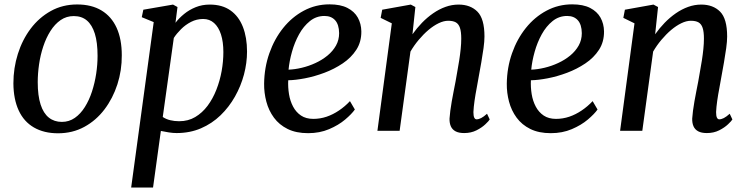

<svg xmlns="http://www.w3.org/2000/svg" viewBox="-20 -586 3350 860"><path d="M325.5 -566Q390 -566 434.5 -539.2Q479 -512.5 502.2 -461.8Q525.5 -411 525.5 -338.5Q526 -271 505.8 -208.2Q485.5 -145.5 448 -96Q410.5 -46.5 357.8 -17.8Q305 11 240 11Q177 11 132 -15Q87 -41 63.8 -91.2Q40.5 -141.5 40 -212.5Q40 -281 60 -344.5Q80 -408 117.5 -457.8Q155 -507.5 207.8 -536.8Q260.5 -566 325.5 -566ZM310.5 -514Q277.5 -514 251.5 -496Q225.5 -478 206 -447.2Q186.5 -416.5 173.8 -378Q161 -339.5 155 -298Q149 -256.5 149 -218Q149 -157.5 161.8 -118Q174.5 -78.5 198.8 -59.2Q223 -40 257 -40Q289.5 -40 315.2 -58Q341 -76 360.2 -106.8Q379.5 -137.5 392 -176Q404.5 -214.5 410.8 -255.8Q417 -297 417 -335.5Q417 -396 404.8 -435.2Q392.5 -474.5 369.2 -494.2Q346 -514 310.5 -514Z M567.5 254 668.5 -487 615 -509 622 -542.5 755 -565.5 775 -554.5 766 -484Q782 -505 804.8 -523.5Q827.5 -542 856.5 -553.8Q885.5 -565.5 919.5 -565.5Q975.5 -565.5 1012.5 -539.2Q1049.5 -513 1068 -465.5Q1086.5 -418 1086.5 -355Q1086.5 -304 1072.8 -252.2Q1059 -200.5 1032.5 -153.5Q1006 -106.5 967.8 -69.5Q929.5 -32.5 880 -11.2Q830.5 10 771 10Q754 10 735.8 7Q717.5 4 700.5 0.5L665.5 254ZM709 -62Q724 -52 742.8 -47.5Q761.5 -43 782.5 -43Q823 -43 854.5 -61.8Q886 -80.5 909.8 -112.2Q933.5 -144 949.2 -184.2Q965 -224.5 972.8 -267.8Q980.5 -311 980.5 -352.5Q980.5 -398.5 969.8 -431.8Q959 -465 938.8 -483Q918.5 -501 890 -501Q861 -501 835.8 -488Q810.5 -475 790.8 -455.2Q771 -435.5 758.5 -416Z M1569.5 -95.5Q1555.5 -75.5 1526 -50.5Q1496.5 -25.5 1454.2 -7.5Q1412 10.5 1360 10.5Q1306.5 10.5 1268.5 -8.2Q1230.5 -27 1207 -59Q1183.5 -91 1173 -130.8Q1162.5 -170.5 1163 -211.5Q1164 -283.5 1186.5 -347.5Q1209 -411.5 1248.5 -460.8Q1288 -510 1341 -538.2Q1394 -566.5 1456 -566.5Q1505 -566.5 1536.2 -550.5Q1567.5 -534.5 1582.8 -507Q1598 -479.5 1598.5 -445.5Q1599 -398.5 1576 -363Q1553 -327.5 1515 -302Q1477 -276.5 1433 -260Q1389 -243.5 1346 -235.2Q1303 -227 1271 -226.5Q1269.5 -195 1274.5 -164.2Q1279.5 -133.5 1292.8 -108.5Q1306 -83.5 1328.2 -68.5Q1350.5 -53.5 1383.5 -53.5Q1414 -53.5 1442.8 -63.2Q1471.5 -73 1498.2 -91Q1525 -109 1547.5 -133ZM1433.5 -514.5Q1396.5 -514.5 1368 -491.5Q1339.5 -468.5 1319.5 -432.2Q1299.5 -396 1287.8 -354Q1276 -312 1272.5 -274Q1300.5 -275 1332 -282.5Q1363.5 -290 1393.2 -303.8Q1423 -317.5 1447 -337.2Q1471 -357 1485 -382Q1499 -407 1499 -437.5Q1498.5 -476 1481.2 -495.2Q1464 -514.5 1433.5 -514.5Z M1827.5 -432.5Q1847 -460 1870.2 -484Q1893.5 -508 1920.2 -526.5Q1947 -545 1975.5 -555.2Q2004 -565.5 2034 -565.5Q2087 -565.5 2118.5 -533.8Q2150 -502 2150 -422.5Q2150 -401 2145.8 -370.2Q2141.5 -339.5 2135.8 -306.5Q2130 -273.5 2125 -246.5Q2121 -221 2115.2 -191.8Q2109.5 -162.5 2105.5 -134.5Q2101.5 -106.5 2100.5 -84Q2100.5 -67 2104.2 -59.2Q2108 -51.5 2114.5 -51.5Q2124 -51.5 2135.2 -57.2Q2146.5 -63 2161.5 -76.5L2173.5 -51Q2170 -44.5 2154.2 -29.5Q2138.5 -14.5 2114.2 -2.2Q2090 10 2059 10Q2035 10 2020.5 2.2Q2006 -5.5 1999.5 -20Q1993 -34.5 1993.5 -55Q1994.5 -70 1997 -89.8Q1999.5 -109.5 2003.5 -132Q2007.5 -154.5 2012 -177.5Q2016.5 -200.5 2020.5 -221Q2024 -242.5 2028.5 -266.8Q2033 -291 2037 -316.5Q2041 -342 2043.5 -366.8Q2046 -391.5 2046 -413Q2046 -444 2040.2 -461.2Q2034.5 -478.5 2021.8 -485.8Q2009 -493 1987.5 -493Q1967.5 -493 1944.8 -482Q1922 -471 1899.2 -451.8Q1876.5 -432.5 1855.5 -407.5Q1834.5 -382.5 1818.5 -355L1770 0H1670.5L1735 -481.5L1685 -506L1692 -542.5L1820 -565.5L1840.5 -554.5Z M2656.5 -95.5Q2642.5 -75.5 2613 -50.5Q2583.5 -25.5 2541.2 -7.5Q2499 10.5 2447 10.5Q2393.5 10.5 2355.5 -8.2Q2317.5 -27 2294 -59Q2270.5 -91 2260 -130.8Q2249.5 -170.5 2250 -211.5Q2251 -283.5 2273.5 -347.5Q2296 -411.5 2335.5 -460.8Q2375 -510 2428 -538.2Q2481 -566.5 2543 -566.5Q2592 -566.5 2623.2 -550.5Q2654.5 -534.5 2669.8 -507Q2685 -479.5 2685.5 -445.5Q2686 -398.5 2663 -363Q2640 -327.5 2602 -302Q2564 -276.5 2520 -260Q2476 -243.5 2433 -235.2Q2390 -227 2358 -226.5Q2356.5 -195 2361.5 -164.2Q2366.5 -133.5 2379.8 -108.5Q2393 -83.5 2415.2 -68.5Q2437.5 -53.5 2470.5 -53.5Q2501 -53.5 2529.8 -63.2Q2558.5 -73 2585.2 -91Q2612 -109 2634.5 -133ZM2520.5 -514.5Q2483.5 -514.5 2455 -491.5Q2426.5 -468.5 2406.5 -432.2Q2386.5 -396 2374.8 -354Q2363 -312 2359.5 -274Q2387.5 -275 2419 -282.5Q2450.5 -290 2480.2 -303.8Q2510 -317.5 2534 -337.2Q2558 -357 2572 -382Q2586 -407 2586 -437.5Q2585.5 -476 2568.2 -495.2Q2551 -514.5 2520.5 -514.5Z M2914.5 -432.5Q2934 -460 2957.2 -484Q2980.5 -508 3007.2 -526.5Q3034 -545 3062.5 -555.2Q3091 -565.5 3121 -565.5Q3174 -565.5 3205.5 -533.8Q3237 -502 3237 -422.5Q3237 -401 3232.8 -370.2Q3228.5 -339.5 3222.8 -306.5Q3217 -273.5 3212 -246.5Q3208 -221 3202.2 -191.8Q3196.5 -162.5 3192.5 -134.5Q3188.5 -106.5 3187.5 -84Q3187.5 -67 3191.2 -59.2Q3195 -51.5 3201.5 -51.5Q3211 -51.5 3222.2 -57.2Q3233.5 -63 3248.5 -76.5L3260.5 -51Q3257 -44.5 3241.2 -29.5Q3225.5 -14.5 3201.2 -2.2Q3177 10 3146 10Q3122 10 3107.5 2.2Q3093 -5.5 3086.5 -20Q3080 -34.5 3080.5 -55Q3081.5 -70 3084 -89.8Q3086.5 -109.5 3090.5 -132Q3094.5 -154.5 3099 -177.5Q3103.5 -200.5 3107.5 -221Q3111 -242.5 3115.5 -266.8Q3120 -291 3124 -316.5Q3128 -342 3130.5 -366.8Q3133 -391.5 3133 -413Q3133 -444 3127.2 -461.2Q3121.5 -478.5 3108.8 -485.8Q3096 -493 3074.5 -493Q3054.5 -493 3031.8 -482Q3009 -471 2986.2 -451.8Q2963.5 -432.5 2942.5 -407.5Q2921.5 -382.5 2905.5 -355L2857 0H2757.5L2822 -481.5L2772 -506L2779 -542.5L2907 -565.5L2927.5 -554.5Z"/></svg>

Font: Merriweather 24pt
Style: Italic
Weight: 400
Italic angle: -7.8°
Designer: Eben Sorkin
Foundry: Eben Sorkin
Version: Version 2.101